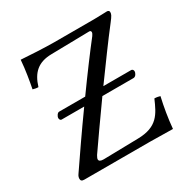

<svg xmlns="http://www.w3.org/2000/svg" viewBox="-151 -787 905 924"><g transform="rotate(-30 302.0 -325.5)"><path d="M551 2C556 -54 566 -113 578 -165C571 -167 560 -170 547 -170C516 -99 491 -44 382 -42L189 -38C172 -38 164 -43 164 -52C164 -57 167 -63 172 -72C207 -123 269 -211 336 -305H509C521 -305 530 -320 530 -331C530 -336 527 -344 518 -344H364C428 -432 494 -523 547 -591C568 -618 571 -625 571 -636C571 -643 566 -647 558 -647C546 -647 515 -645 485 -645H264C217 -645 120 -650 83 -653C79 -599 69 -542 61 -501C71 -498 80 -496 91 -496C112 -565 150 -601 225 -602L436 -606C442 -606 446 -603 446 -597C446 -592 443 -586 438 -579C394 -523 329 -436 263 -344H118C109 -344 99 -329 99 -319C99 -313 102 -305 110 -305H235C166 -209 98 -110 49 -38C43 -30 41 -22 41 -15C41 -5 46 0 60 0H424C451 0 551 2 551 2Z"/></g></svg>

Font: Libertinus Math
Style: Regular
Weight: 400
Designer: Philipp H. Poll, Khaled Hosny
Foundry: Caleb Maclennan
Version: Version 7.050;RELEASE